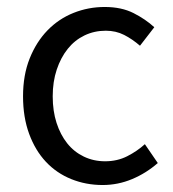

<svg xmlns="http://www.w3.org/2000/svg" viewBox="-20 -518 496 550"><path d="M46 -242Q46 -303 65 -350.5Q84 -398 116 -431Q148 -464 190.5 -481Q233 -498 280 -498Q328 -498 362.5 -480.5Q397 -463 422 -440L381 -387Q359 -406 335.5 -418Q312 -430 283 -430Q250 -430 222 -416.5Q194 -403 174 -378Q154 -353 142.5 -318.5Q131 -284 131 -242Q131 -200 142 -166Q153 -132 172.5 -107.5Q192 -83 220 -69.5Q248 -56 281 -56Q316 -56 344.5 -70.5Q373 -85 395 -105L432 -51Q399 -22 358.5 -5Q318 12 274 12Q226 12 184 -5Q142 -22 111.5 -54.5Q81 -87 63.5 -134.5Q46 -182 46 -242Z"/></svg>

Font: Myanmar Sanpya
Style: Regular
Weight: 400
Designer: Danh Hong
Foundry: Google Inc.
Version: Version 2.00 November 22, 2015